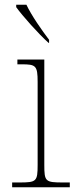

<svg xmlns="http://www.w3.org/2000/svg" viewBox="-20 -786 320 806"><path d="M184 -606H186V-619C157 -657 112 -721 91 -766H48V-756C73 -721 143 -642 184 -606ZM31 0H273V-20H245C170 -20 166 -24 166 -94V-536H53V-516H71C130 -516 138 -511 138 -442V-94C138 -24 133 -20 61 -20H31Z"/></svg>

Font: Noto Serif Malayalam Thin
Style: Regular
Weight: 100
Designer: Indian type Foundry, Jelle Bosma, Monotype Design Team
Foundry: Monotype Imaging Inc.
Version: Version 2.104